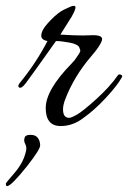

<svg xmlns="http://www.w3.org/2000/svg" viewBox="-35 -405 437 655"><path d="M172 25Q121 25 121 -36.5Q121 -98 209 -188Q216 -195 219 -199L226 -209Q240 -228 239 -233L236 -242Q232 -254 203 -259.5Q174 -265 156 -265Q66 -138 52 -120Q38 -102 30.5 -106.5Q23 -111 34 -124Q88 -190 127 -265Q115 -267 109 -273.5Q103 -280 108 -295.5Q113 -311 138.5 -337Q164 -363 183 -372Q202 -381 207 -383Q212 -385 218 -385Q230 -385 210 -349L171 -287Q216 -284 248 -284L283 -285Q300 -285 308 -280.5Q316 -276 312 -265Q305 -246 277 -214Q217 -144 187 -65Q180 -46 180 -32Q180 -3 201 -3Q208 -3 227.5 -14Q247 -25 293 -66.5Q339 -108 367 -148Q371 -153 376.5 -150.5Q382 -148 382 -145.5Q382 -143 380 -140Q365 -113 326 -71Q287 -29 250 -3Q214 25 172 25ZM58 161Q3 230 -11 230Q-15 230 -15 221Q-15 219 14 185.5Q43 152 52 117Q58 99 51.5 87Q45 75 49 65Q51 55 69 55Q87 55 94.5 66Q102 77 102 91Q102 105 58 161Z"/></svg>

Font: Allura
Style: Regular
Weight: 400
Designer: Robert E. Leuschke
Foundry: Robert E. Leuschke
Version: Version 1.004